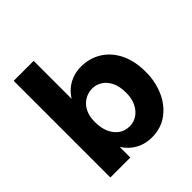

<svg xmlns="http://www.w3.org/2000/svg" viewBox="-191 -847 993 993"><g transform="rotate(-45 305.5 -350.5)"><path d="M60 0V-707H206V0ZM206 -259Q206 -215 220.5 -183Q235 -151 260 -133.5Q285 -116 318 -116Q348 -116 373 -132.5Q398 -149 413 -179.5Q428 -210 428 -252Q428 -298 413 -329Q398 -360 373 -376Q348 -392 319 -392Q298 -392 278 -384Q258 -376 241.5 -359.5Q225 -343 215.5 -318Q206 -293 206 -259ZM165 -258Q165 -346 191.5 -402.5Q218 -459 261.5 -486Q305 -513 357 -513Q419 -513 468.5 -483Q518 -453 547 -395.5Q576 -338 576 -255Q576 -187 550.5 -127.5Q525 -68 476 -31Q427 6 358 6Q320 6 285.5 -8.5Q251 -23 223.5 -54Q196 -85 180.5 -135.5Q165 -186 165 -258Z"/></g></svg>

Font: Hind Variable Light
Style: Regular
Weight: 300
Designer: Manushi Parikh, Satya Rajpurohit
Foundry: Indian Type Foundry
Version: Version 3.000